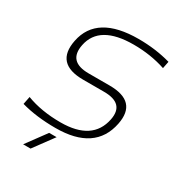

<svg xmlns="http://www.w3.org/2000/svg" viewBox="-207 -831 1053 1145"><g transform="rotate(30 320.0 -258.5)"><path d="M8.8 -24.4 19.5 -78.1Q121.6 -39.1 253.9 -39.1Q473.1 -39.1 506.3 -205.1Q530.8 -327.1 388.2 -327.1H244.6Q49.8 -327.1 85 -502.9Q125 -703.1 410.6 -703.1Q527.8 -703.1 631.8 -673.8L622.1 -625Q519 -659.2 401.9 -659.2Q167.5 -659.2 136.2 -502.9Q110.8 -376 254.4 -376H397.9Q591.8 -376 557.6 -205.1Q515.6 4.9 245.1 4.9Q112.8 4.9 8.8 -24.4ZM278.8 48.8 178.2 185.5H127L227.5 48.8Z"/></g></svg>

Font: Sansation Light
Style: Light Italic
Weight: 300
Designer: Bernd Montag
Version: Version 1.301